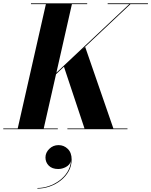

<svg xmlns="http://www.w3.org/2000/svg" viewBox="-62 -770 902 1144"><path d="M208.9 168.2Q208.9 139.4 231.7 117Q254.5 94.6 286.5 94.6Q318.9 94.6 341.9 117.2Q364.9 139.8 364.9 180.2Q364.9 218.6 347.1 250.4Q329.3 282.2 299.7 305.4Q270.1 328.6 233.9 341.2Q197.7 353.8 160.9 353.8V350.2Q194.9 350.2 229.1 338.6Q263.3 327 292.1 305.6Q320.9 284.2 339.3 255Q357.7 225.8 360.5 190.6Q352.9 213.4 330.5 225.2Q308.1 237 284.9 237Q248.5 237 228.7 217Q208.9 197 208.9 168.2ZM-42.5 -4.5H43.5L211.5 -745.5H122.5V-750H457.5V-745.5H366.5L274 -337L708.5 -745.5H579.5V-750H819.5V-745.5H715.5L427.5 -474.5L445.5 -490.5L613.5 -4.5H697.5V0H339.5V-4.5H441.5L319 -372.5L272 -328L198.5 -4.5H282.5V0H-42.5Z"/></svg>

Font: Bodoni* 36pt
Style: Bold Italic
Weight: 700
Italic angle: -13°
Version: Version 2.3